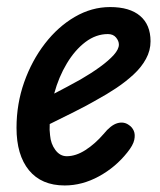

<svg xmlns="http://www.w3.org/2000/svg" viewBox="-20 -530 464 558"><path d="M168 9Q100.5 9 64.2 -35.2Q28 -79.5 28 -158.5Q28 -228 50.2 -291Q72.5 -354 110.5 -403.2Q148.5 -452.5 197.5 -481Q246.5 -509.5 300 -509.5Q357 -509.5 387.2 -483.8Q417.5 -458 417.5 -410Q417.5 -383 404.2 -358.8Q391 -334.5 368.2 -313.5Q345.5 -292.5 317.8 -274Q290 -255.5 260.5 -239.5Q234 -224 196 -205Q158 -186 124.5 -169.5Q124 -160.5 124.2 -152.5Q124.5 -144.5 125.5 -137Q127.5 -112 141 -94Q154.5 -76 174 -76Q200.5 -76 228.5 -94Q256.5 -112 281 -140.5Q302 -166.5 321.2 -172Q340.5 -177.5 355.5 -166Q364 -160.5 368.8 -149.8Q373.5 -139 370.2 -123.5Q367 -108 350 -87Q316 -44 267.5 -17.5Q219 9 168 9ZM137.5 -258Q155.5 -267.5 175.5 -278Q195.5 -288.5 214 -299Q246 -317.5 271 -335.8Q296 -354 310.8 -370.5Q325.5 -387 325.5 -400.5Q325.5 -411 317.2 -421Q309 -431 293.5 -431Q259 -431 228.2 -407.8Q197.5 -384.5 174 -345.2Q150.5 -306 137.5 -258Z"/></svg>

Font: Edu AU VIC WA NT Pre Medium
Style: Regular
Weight: 500
Designer: Tina and Corey Anderson, Eben Sorkin, Mirko Velimirovic
Foundry: Google for Education
Version: Version 1.001